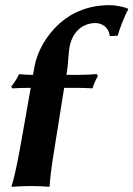

<svg xmlns="http://www.w3.org/2000/svg" viewBox="-20 -718 515 741"><path d="M227.6 -379H265.6C289.6 -379 324.1 -378.3 337.2 -377C341.3 -392 348.9 -409.3 357.5 -424L353.9 -432C335 -430.4 306.4 -429 283.4 -429H236.4L238.1 -439C242.6 -464.5 244.2 -513 248.1 -535C257.8 -590.2 294.6 -629 348.6 -629C377.6 -629 401.3 -607.9 403.8 -579L434 -580C441.9 -608 462.2 -660.5 474.8 -681L474.3 -684C467.2 -689 433.2 -698 401.8 -698C326.2 -698 261.4 -672.9 211.6 -629C159.5 -583 123.4 -520 112.7 -459L107.4 -429C86.9 -429.1 66 -430.4 53.9 -432C45.4 -415 35.8 -399 23.4 -384L27.2 -377C44.6 -378.3 75.7 -378.9 98.6 -379L67 -200C53.8 -125 40.7 -51 24.7 0L25.2 3C25.2 3 65.7 0 100.7 0C135 0 169.2 3 169.2 3L171.7 0C175 -58 187 -124.9 199 -200Z"/></svg>

Font: Linux Biolinum O 
Style: Bold Italic
Weight: 700
Designer: Philipp H. Poll
Foundry: Philipp H. Poll
Version: Version 1.3.2